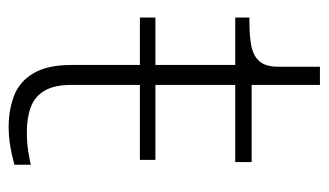

<svg xmlns="http://www.w3.org/2000/svg" viewBox="-174 -556 742 433"><g transform="rotate(90 196.5 -340.0)"><path d="M20 -285V-320H341V-285ZM20 -500V-532H30Q63 -532 85 -536.5Q107 -541 119 -555Q131 -569 131 -597L156 -537H346V-500ZM172 -131Q172 -92 185 -70Q198 -48 222 -39Q246 -30 278 -30Q303 -30 323.5 -33.5Q344 -37 352 -39V-2Q341 1 327.5 4Q314 7 298.5 9Q283 11 267 11Q229 11 197 -1Q165 -13 146 -44.5Q127 -76 127 -131V-522L131 -531V-691H172Z"/></g></svg>

Font: Roboto Serif 20pt Thin
Style: Regular
Weight: 250
Version: Version 1.008